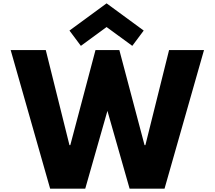

<svg xmlns="http://www.w3.org/2000/svg" viewBox="-20 -1123 1278 1143"><path d="M751.5 0H959.5L1194.5 -825H986.5L845.5 -259H840.5L690.5 -825H548.5L398.5 -259H393.5L252.5 -825H43.5L278.5 0H487.5L619.5 -463ZM393.5 -941 461.5 -850 614.5 -962 767.5 -850 835.5 -941 614.5 -1103Z"/></svg>

Font: Sztylet
Style: Bd
Weight: 700
Foundry: Cannot Into Space Fonts, PlusOne Fonts
Version: Version 0.12